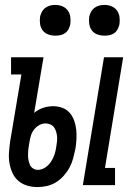

<svg xmlns="http://www.w3.org/2000/svg" viewBox="-20 -753 540 781"><path d="M317 0 403 -520H481L407 -70H448V0ZM132 8Q111 8 90.5 2Q70 -4 54.5 -17.5Q39 -31 30.5 -50Q22 -69 18.5 -89.5Q15 -110 16.5 -132Q18 -154 21 -176L67 -450H25V-520H157L119 -294Q136 -308 156 -314.5Q176 -321 196 -321Q216 -321 233.5 -314.5Q251 -308 263 -294.5Q275 -281 281.5 -263Q288 -245 290 -226.5Q292 -208 291 -188Q290 -168 287 -149Q283 -130 278 -110.5Q273 -91 263.5 -73Q254 -55 240 -39Q226 -23 208.5 -12Q191 -1 171 3.5Q151 8 132 8ZM134 -62Q150 -62 164.5 -72Q179 -82 188 -96Q197 -110 202 -125.5Q207 -141 209 -157Q211 -168 212 -178.5Q213 -189 212 -199Q211 -209 208 -218.5Q205 -228 199.5 -235.5Q194 -243 184.5 -247Q175 -251 165 -251Q152 -251 139.5 -244Q127 -237 118.5 -226Q110 -215 106 -202Q102 -189 100 -176L98 -165Q96 -154 95 -143.5Q94 -133 94 -122Q94 -111 96 -101Q98 -91 102 -82Q106 -73 115 -67.5Q124 -62 134 -62ZM405 -608Q390 -608 376 -613Q362 -618 353.5 -629.5Q345 -641 343 -655.5Q341 -670 343 -685Q345 -695 350.5 -705Q356 -715 365 -721.5Q374 -728 384 -730.5Q394 -733 405 -733Q420 -733 433.5 -727.5Q447 -722 455.5 -710.5Q464 -699 466 -684.5Q468 -670 466 -655Q464 -645 459 -635Q454 -625 445 -618.5Q436 -612 425.5 -610Q415 -608 405 -608ZM205 -608Q190 -608 176 -613Q162 -618 153.5 -629.5Q145 -641 143 -655.5Q141 -670 143 -685Q145 -695 150.5 -705Q156 -715 165 -721.5Q174 -728 184 -730.5Q194 -733 205 -733Q220 -733 233.5 -727.5Q247 -722 255.5 -710.5Q264 -699 266 -684.5Q268 -670 266 -655Q264 -645 259 -635Q254 -625 245 -618.5Q236 -612 225.5 -610Q215 -608 205 -608Z"/></svg>

Font: Iosevka Gothic
Style: Italic
Weight: 400
Italic angle: -9°
Monospace: yes
Designer: Belleve Invis
Foundry: Belleve Invis
Version: Version 15.5.1; ttfautohint (v1.8.4)